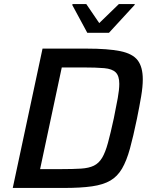

<svg xmlns="http://www.w3.org/2000/svg" viewBox="-20 -928 746 948"><path d="M43 0 190 -688H407Q513 -688 574 -675.5Q635 -663 660 -630Q685 -597 685 -536Q685 -500 677 -452.5Q669 -405 656 -341Q638 -254 621.5 -194Q605 -134 582.5 -95.5Q560 -57 525 -36.5Q490 -16 434.5 -8Q379 0 296 0ZM178 -93H282Q341 -93 380 -95.5Q419 -98 443.5 -110Q468 -122 484 -148.5Q500 -175 513 -222.5Q526 -270 542 -344Q554 -402 561.5 -444Q569 -486 569 -514Q569 -553 551.5 -570.5Q534 -588 494.5 -591.5Q455 -595 389 -595H285ZM411 -766 337 -903 338 -908H406L470 -814L567 -908H646L644 -903L518 -766Z"/></svg>

Font: Saira Medium
Style: Italic
Weight: 500
Italic angle: -12°
Designer: Hector Gatti with collaboration of the Omnibus-Type team
Foundry: Omnibus-Type
Version: Version 1.100; ttfautohint (v1.8.3)